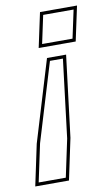

<svg xmlns="http://www.w3.org/2000/svg" viewBox="-92 -744 469 802"><g transform="rotate(-10 142.5 -343.0)"><path d="M132.5 -506H213.5L171 -160.5L134 14H-9L28 -160.5ZM142.5 -492 42 -160 8 0H123L157 -160L197.5 -492ZM137 -700H294L262.5 -553H105.5ZM148 -686 122.5 -567H251.5L277 -686Z"/></g></svg>

Font: Tourney Thin
Style: Italic
Weight: 100
Italic angle: -12°
Designer: Tyler Finck
Foundry: Etcetera Type Co
Version: Version 1.015